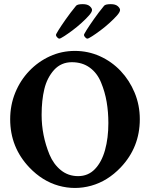

<svg xmlns="http://www.w3.org/2000/svg" viewBox="-20 -898 727 930"><path d="M122.1 -86.9Q29.3 -184.6 29.3 -320.3Q29.3 -388.7 53.7 -448.7Q78.1 -508.8 121.6 -554.2Q165 -599.6 221.7 -625.5Q278.3 -651.4 342.8 -651.4Q407.2 -651.4 464.4 -625.5Q521.5 -599.6 564.5 -554.2Q607.4 -508.8 632.3 -448.7Q657.2 -388.7 657.2 -320.3Q657.2 -184.6 564.5 -86.9Q501 -20.5 421.9 1.5Q342.8 23.4 264.2 1.5Q185.5 -20.5 122.1 -86.9ZM358.4 -44.9Q407.2 -44.9 439.9 -79.1Q472.7 -113.3 488.8 -171.4Q504.9 -229.5 504.9 -301.8Q504.9 -355.5 496.6 -404.3Q488.3 -453.1 469.7 -498Q451.2 -543.9 415 -570.3Q378.9 -596.7 328.1 -596.7Q276.4 -596.7 242.2 -559.6Q208 -521.5 194.8 -466.8Q181.6 -412.1 181.6 -341.8Q181.6 -242.2 219.7 -149.4Q239.3 -102.5 274.9 -73.7Q310.5 -44.9 358.4 -44.9ZM403.3 -710.9Q398.4 -710.9 392.6 -717.3Q386.7 -723.6 386.7 -728.5Q386.7 -732.4 399.9 -753.4Q413.1 -774.4 435.1 -805.7Q457 -836.9 483.4 -869.1Q489.3 -877.9 516.6 -877.9Q539.1 -877.9 550.3 -868.2Q561.5 -858.4 561.5 -849.6Q561.5 -839.8 546.9 -823.2Q532.2 -806.6 510.7 -787.1Q489.3 -767.6 466.3 -750.5Q443.4 -733.4 425.8 -722.2Q408.2 -710.9 403.3 -710.9ZM267.6 -710.9Q262.7 -710.9 256.8 -717.3Q251 -723.6 251 -728.5Q251 -732.4 264.2 -753.4Q277.3 -774.4 299.3 -805.7Q321.3 -836.9 347.7 -869.1Q353.5 -877.9 380.9 -877.9Q403.3 -877.9 414.6 -868.2Q425.8 -858.4 425.8 -849.6Q425.8 -839.8 411.1 -823.2Q396.5 -806.6 375 -787.1Q353.5 -767.6 330.6 -750.5Q307.6 -733.4 290 -722.2Q272.5 -710.9 267.6 -710.9Z"/></svg>

Font: Crimson Text
Style: Bold
Weight: 700
Designer: Sebastian Kosch
Foundry: Sebastian Kosch
Version: Version 1.100